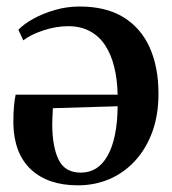

<svg xmlns="http://www.w3.org/2000/svg" viewBox="-20 -554 528 590"><path d="M219.5 15.5Q127.5 15.5 75.2 -33.2Q23 -82 21 -174Q21 -206.5 23 -227.8Q25 -249 28 -263H341.5Q340.5 -309.5 331 -348.2Q321.5 -387 303 -415Q284.5 -443 256.2 -458.2Q228 -473.5 189.5 -473.5Q152 -473.5 113 -460.5Q74 -447.5 51.5 -430L36.5 -462.5Q53 -480 82.2 -496.2Q111.5 -512.5 148.5 -523.2Q185.5 -534 224.5 -534Q306 -534 359.8 -500.8Q413.5 -467.5 440.2 -407.5Q467 -347.5 467 -266Q467 -200 447.8 -148Q428.5 -96 394.5 -59.2Q360.5 -22.5 315.8 -3.5Q271 15.5 219.5 15.5ZM228.5 -23.5Q254.5 -23.5 275 -36.2Q295.5 -49 310.2 -74.8Q325 -100.5 333 -138.8Q341 -177 341.5 -227.5L142.5 -221.5Q141.5 -209 141.2 -195.5Q141 -182 140.5 -171Q141 -101.5 160.5 -62.5Q180 -23.5 228.5 -23.5Z"/></svg>

Font: Merriweather 96pt SemiBold
Style: Regular
Weight: 600
Version: Version 2.100